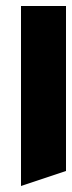

<svg xmlns="http://www.w3.org/2000/svg" viewBox="-20 -620 240 640"><path d="M200 -600V-50L50 0V-600Z"/></svg>

Font: SOV_Meka
Style: Book
Weight: 400
Version: Version 1.00